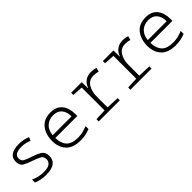

<svg xmlns="http://www.w3.org/2000/svg" viewBox="216 -1551 2569 2569"><g transform="rotate(-45 1500.0 -266.5)"><path d="M493 -140Q493 -211 447.5 -241.5Q402 -272 324 -297Q252 -321 214.5 -340Q177 -359 177 -406Q177 -492 313 -492Q389 -492 457 -461L478 -510Q439 -526 400 -534.5Q361 -543 314 -543Q221 -543 170 -509Q119 -475 119 -402Q119 -330 169 -303Q219 -276 283 -255Q360 -228 397.5 -207Q435 -186 435 -136Q435 -94 402.5 -67Q370 -40 286 -40Q189 -40 104 -81V-26Q135 -10 182.5 0Q230 10 282 10Q493 10 493 -140Z M1117 -25V-80Q1074 -63 1031.5 -52Q989 -41 940 -41Q820 -41 769.5 -97.5Q719 -154 718 -254H1134V-295Q1134 -405 1079 -473.5Q1024 -542 914 -542Q787 -542 723 -461Q659 -380 659 -255Q659 -137 726.5 -63.5Q794 10 938 10Q1033 10 1117 -25ZM913 -490Q993 -490 1034.5 -440.5Q1076 -391 1076 -305H719Q728 -395 781 -442.5Q834 -490 913 -490Z M1685 0V-42L1502 -49V-253Q1502 -352 1544.5 -418Q1587 -484 1670 -484Q1722 -484 1756 -470L1771 -527Q1729 -542 1677 -542Q1612 -542 1565.5 -507Q1519 -472 1502 -415H1498L1496 -532H1296V-490L1445 -481V-49L1285 -42V0Z M2285 0V-42L2102 -49V-253Q2102 -352 2144.5 -418Q2187 -484 2270 -484Q2322 -484 2356 -470L2371 -527Q2329 -542 2277 -542Q2212 -542 2165.5 -507Q2119 -472 2102 -415H2098L2096 -532H1896V-490L2045 -481V-49L1885 -42V0Z M2917 -25V-80Q2874 -63 2831.5 -52Q2789 -41 2740 -41Q2620 -41 2569.5 -97.5Q2519 -154 2518 -254H2934V-295Q2934 -405 2879 -473.5Q2824 -542 2714 -542Q2587 -542 2523 -461Q2459 -380 2459 -255Q2459 -137 2526.5 -63.5Q2594 10 2738 10Q2833 10 2917 -25ZM2713 -490Q2793 -490 2834.5 -440.5Q2876 -391 2876 -305H2519Q2528 -395 2581 -442.5Q2634 -490 2713 -490Z"/></g></svg>

Font: Noto Sans Mono UI Light
Style: Regular
Weight: 300
Designer: Monotype Design team
Foundry: Monotype Imaging Inc.
Version: 1.000